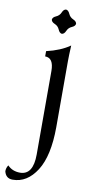

<svg xmlns="http://www.w3.org/2000/svg" viewBox="-167 -761 532 1089"><g transform="rotate(10 99.0 -216.5)"><path d="M121.1 -578.6Q107.4 -580.1 99.4 -599.4Q91.3 -618.7 72 -626.7Q52.7 -634.8 51.3 -648.4Q52.7 -662.1 72 -670.4Q91.3 -678.7 99.4 -697.8Q107.4 -716.8 121.1 -718.3Q134.8 -716.8 143.1 -697.8Q151.4 -678.7 170.4 -670.4Q189.5 -662.1 190.9 -648.4Q189.5 -634.8 170.4 -626.7Q151.4 -618.7 143.1 -599.4Q134.8 -580.1 121.1 -578.6ZM-10.3 284.7Q-49.8 284.7 -59.1 244.6Q-59.1 224.6 -47.9 209Q-20.5 238.3 24.4 238.3Q99.6 237.8 99.6 120.1V-360.4Q99.6 -436 50.3 -436V-466.3Q131.3 -484.9 185.1 -522.5Q182.1 -463.4 182.1 -431.6V-51.3Q181.6 114.3 127.2 199.5Q72.8 284.7 -10.3 284.7Z"/></g></svg>

Font: Almanac
Style: Regular
Weight: 400
Designer: Eden's Almanac
Version: Version 3.501;March 28, 2021;FontCreator 13.0.0.2683 64-bit